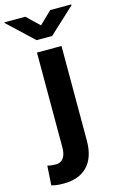

<svg xmlns="http://www.w3.org/2000/svg" viewBox="-199 -795 666 1066"><g transform="rotate(-15 134.0 -262.0)"><path d="M14 99C-4 99 -20 97 -34 93L-41 205C-17 211 1 213 29 213C151 213 214 140 214 17V-528H73V17C73 63 57 99 14 99ZM134 -668 62 -737H-58V-733L89 -595H178L326 -732V-737H205Z"/></g></svg>

Font: Asimov
Style: Regular
Weight: 500
Designer: Google
Version: Version 2.000980; 2014